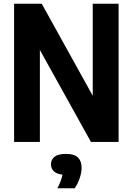

<svg xmlns="http://www.w3.org/2000/svg" viewBox="-20 -760 710 1028"><path d="M55.5 0V-740H203.5L476.5 -247.5V-740H615V0H467L193.5 -492.5V0ZM287.5 248Q309.5 204.5 314.5 175Q283 171.5 268 156.8Q253 142 253 119.5Q253 94 272.5 79Q292 64 334.5 64Q377.5 64 397.2 83.2Q417 102.5 417 138Q417 164 406.5 194.5Q396 225 380 248Z"/></svg>

Font: Encode Sans Cnd
Style: Bold
Weight: 700
Width: 3
Designer: Multiple Designers
Foundry: Impallari Type
Version: Version 3.002; ttfautohint (v1.8.3) -l 8 -r 50 -G 200 -x 14 